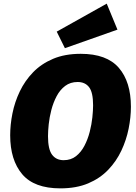

<svg xmlns="http://www.w3.org/2000/svg" viewBox="-20 -1021 748 1056"><path d="M312 15Q168 15 102 -63Q36 -141 36 -277Q36 -335 48.5 -397.5Q61 -460 89 -518.5Q117 -577 162 -623.5Q207 -670 272 -697.5Q337 -725 424 -725Q567 -725 633.5 -648Q700 -571 700 -434Q700 -376 687.5 -313.5Q675 -251 647.5 -192.5Q620 -134 575 -87Q530 -40 465 -12.5Q400 15 312 15ZM330 -140Q370 -140 398 -162Q426 -184 444.5 -219.5Q463 -255 473.5 -296Q484 -337 488 -375.5Q492 -414 492 -442Q492 -513 470 -541.5Q448 -570 407 -570Q367 -570 338.5 -548.5Q310 -527 291.5 -492Q273 -457 262.5 -416.5Q252 -376 248 -338Q244 -300 244 -272Q244 -200 266.5 -170Q289 -140 330 -140ZM337 -756 292 -847 567 -1001 626 -858Z"/></svg>

Font: Bitter Black
Style: Italic
Weight: 900
Italic angle: -9°
Designer: Sol Matas, and Bitter project Authors
Foundry: Sol Matas
Version: Version 2.001